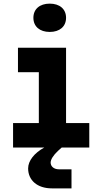

<svg xmlns="http://www.w3.org/2000/svg" viewBox="-20 -813 540 1058"><path d="M254 -637C309 -637 344 -667 344 -715C344 -763 309 -793 254 -793C199 -793 164 -763 164 -715C164 -667 199 -637 254 -637ZM320 0H472V-135H344V-550H79V-415H194V-135H52V0H224C169 30 135 73 135 115C135 180 185 225 266 225H374V120H305C276 120 259 103 259 83C259 66 274 42 300 18Z"/></svg>

Font: Tekne LDO ExtraBold
Style: Regular
Weight: 800
Monospace: yes
Designer: Alessio Laiso, Mario Rullo, Paolo Rosset
Foundry: Alessio Laiso
Version: Version 1.000;hotconv 1.0.109;makeotfexe 2.5.65596